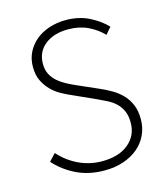

<svg xmlns="http://www.w3.org/2000/svg" viewBox="-104 -751 729 844"><g transform="rotate(-15 260.5 -329.5)"><path d="M269 12Q197 12 141 -15.5Q85 -43 46 -87L76 -119Q112 -78 162 -54Q212 -30 269 -30Q345 -30 389 -66.5Q433 -103 433 -162Q433 -193 423.5 -214.5Q414 -236 398 -251.5Q382 -267 360.5 -278Q339 -289 315 -300L215 -345Q194 -354 170 -367Q146 -380 126.5 -399.5Q107 -419 94 -445.5Q81 -472 81 -509Q81 -545 95.5 -574.5Q110 -604 135.5 -625.5Q161 -647 196.5 -659Q232 -671 273 -671Q333 -671 379.5 -647.5Q426 -624 456 -592L430 -562Q401 -592 362 -610.5Q323 -629 273 -629Q207 -629 167 -597Q127 -565 127 -511Q127 -482 138 -462Q149 -442 166 -427.5Q183 -413 203 -402.5Q223 -392 241 -384L341 -340Q369 -328 394 -313Q419 -298 438 -278Q457 -258 468.5 -230.5Q480 -203 480 -165Q480 -127 465 -94.5Q450 -62 422.5 -38.5Q395 -15 356 -1.5Q317 12 269 12Z"/></g></svg>

Font: CV Source Sans Light
Style: Regular
Weight: 300
Designer: Paul D. Hunt
Foundry: Adobe Systems Incorporated
Version: Version 3.001